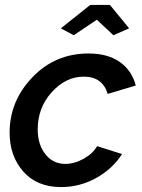

<svg xmlns="http://www.w3.org/2000/svg" viewBox="-20 -749 576 779"><path d="M227 -634 346 -729H426L504 -634L440 -606L373 -669L279 -606ZM19 -211Q19 -339 111.5 -435.5Q204 -532 339 -532Q417 -532 466 -497.5Q515 -463 531 -402L417 -368Q396 -438 320 -438Q247 -438 190 -375Q133 -312 133 -224Q133 -163 164 -123.5Q195 -84 245 -84Q282 -84 319.5 -105Q357 -126 374 -156L475 -124Q437 -64 370.5 -27Q304 10 228 10Q130 10 74.5 -53Q19 -116 19 -211Z"/></svg>

Font: Raleway-v4020 SemiBold
Style: Italic
Weight: 600
Italic angle: -12°
Designer: Matt McInerney, Pablo Impallari, Rodrigo Fuenzalida
Foundry: Matt McInerney, Pablo Impallari, Rodrigo Fuenzalida
Version: Version 4.020;PS 004.020;hotconv 1.0.88;makeotf.lib2.5.64775